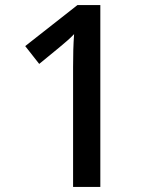

<svg xmlns="http://www.w3.org/2000/svg" viewBox="-20 -734 612 754"><path d="M374 0V-714H284L79 -553L134 -483L212 -547C236 -567 254 -582 271 -600C268 -560 267 -520 267 -470V0Z"/></svg>

Font: Noto Sans Balinese Medium
Style: Regular
Weight: 500
Designer: Aditya Bayu, David Williams
Foundry: David Williams
Version: Version 2.005